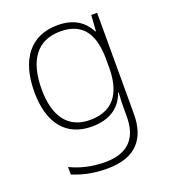

<svg xmlns="http://www.w3.org/2000/svg" viewBox="-141 -643 872 986"><g transform="rotate(-20 295.0 -150.0)"><path d="M287 -540C136 -540 58 -432 58 -258C58 -83 139 10 276 10C370 10 434 -30 461 -108H464C462 -74 461 -49 461 -15V23C461 134 409 205 277 205C202 205 138 187 89 163V204C138 224 196 240 276 240C437 240 500 154 500 22V-530H468L462 -443H459C429 -500 378 -540 287 -540ZM289 -505C419 -505 462 -418 462 -289V-246C462 -132 425 -25 279 -25C162 -25 98 -106 98 -258C98 -413 160 -505 289 -505Z"/></g></svg>

Font: Noto Sans Canadian Aboriginal ExtraLight
Style: Regular
Weight: 200
Designer: Monotype Design Team, Typotheque's Kevin King
Foundry: Monotype Imaging Inc.
Version: Version 2.004